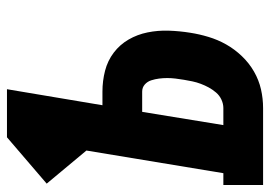

<svg xmlns="http://www.w3.org/2000/svg" viewBox="-143 -643 775 551"><g transform="rotate(-90 244.5 -367.5)"><path d="M-11 0V-114H23L88 -507L-7 -621L126 -735H264L218 -461H257Q288 -461 317 -453.5Q346 -446 369 -428.5Q392 -411 406.5 -386Q421 -361 427 -331.5Q433 -302 432 -271Q431 -240 426 -209Q422 -183 414 -156.5Q406 -130 392.5 -106Q379 -82 359 -61Q339 -40 314.5 -26Q290 -12 263.5 -6Q237 0 210 0ZM210 -114Q222 -114 234 -119.5Q246 -125 254.5 -135Q263 -145 269 -156Q275 -167 279.5 -179Q284 -191 286.5 -203Q289 -215 291 -227Q293 -239 294.5 -251Q296 -263 296 -275Q296 -287 294.5 -298.5Q293 -310 289.5 -321Q286 -332 277.5 -339.5Q269 -347 257 -347H199L161 -114Z"/></g></svg>

Font: Iosevka Slab Heavy Oblique
Style: Regular
Weight: 900
Italic angle: -9°
Monospace: yes
Designer: Belleve Invis
Foundry: Belleve Invis
Version: Version 11.1.1; ttfautohint (v1.8.3)